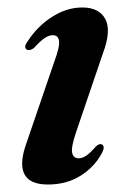

<svg xmlns="http://www.w3.org/2000/svg" viewBox="-20 -483 342 513"><path d="M190 -60Q199.5 -60 210 -66.8Q220.5 -73.5 236.5 -92Q246 -100.5 252.5 -97Q262 -91.5 251.5 -72.5Q231.5 -36 194.5 -13Q157.5 10 108 10Q9.5 10 52 -104.5L124.5 -316.5Q140 -358 137.8 -373.5Q135.5 -389 121 -389Q111.5 -389 100 -381.8Q88.5 -374.5 70.5 -354.5Q59.5 -347 52.5 -350Q41.5 -355.5 53.5 -372Q79.5 -412.5 118.8 -437.8Q158 -463 200 -463Q244.5 -463 261.2 -432.5Q278 -402 255 -340.5L183.5 -130.5Q169.5 -89.5 172.8 -74.8Q176 -60 190 -60Z"/></svg>

Font: Fraunces 72pt SemiBold
Style: Italic
Weight: 600
Italic angle: -16°
Version: Version 1.000;[b76b70a41]